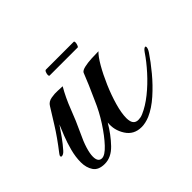

<svg xmlns="http://www.w3.org/2000/svg" viewBox="-91 -522 675 675"><g transform="rotate(-45 247.0 -184.5)"><path d="M100 6Q69 6 56.5 -12.5Q44 -31 44 -58Q44 -84 51.5 -112.5Q59 -141 69 -166Q79 -191 85 -205Q72 -186 58.5 -167Q45 -148 29 -130Q20 -120 12 -120Q8 -120 8 -124Q8 -128 13 -134Q48 -179 71.5 -217Q95 -255 107 -274Q115 -288 133 -291Q151 -294 164 -293Q168 -293 173 -292.5Q178 -292 188 -292Q167 -256 151 -214Q135 -172 117 -134Q102 -103 95 -80Q88 -57 88 -42Q88 -15 107 -15Q122 -15 145 -39.5Q168 -64 192 -101Q216 -138 232 -176Q244 -202 255.5 -229Q267 -256 274 -274Q278 -281 293.5 -284.5Q309 -288 328.5 -289Q348 -290 364 -290Q351 -278 334.5 -249.5Q318 -221 302.5 -185Q287 -149 277 -114Q267 -79 267 -54Q267 -50 267.5 -46Q268 -42 269 -38Q274 -20 293 -20Q298 -20 303.5 -21Q309 -22 316 -25Q344 -37 374 -61Q404 -85 431 -115Q458 -145 476 -172Q485 -185 491 -185Q494 -185 494 -181Q494 -173 486 -161Q468 -134 441.5 -102Q415 -70 384.5 -43Q354 -16 324 -3Q302 6 283 6Q245 6 225.5 -24.5Q206 -55 210 -90Q187 -51 159.5 -22.5Q132 6 100 6ZM182 -351Q179 -351 179 -357Q179 -362 181.5 -368.5Q184 -375 188 -375H326Q329 -375 329 -369Q329 -364 326.5 -357.5Q324 -351 322 -351Z"/></g></svg>

Font: Gwendolyn
Style: Bold
Weight: 700
Designer: Robert E. Leuschke
Foundry: Robert E. Leuschke
Version: Version 1.010; ttfautohint (v1.8.3)